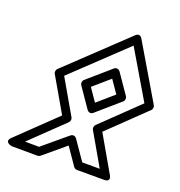

<svg xmlns="http://www.w3.org/2000/svg" viewBox="-146 -929 1010 1078"><g transform="rotate(20 358.5 -390.0)"><path d="M549.1 -458.5 468.4 -575.7C462.5 -584.2 447.7 -594.5 431.4 -580.4L296.6 -463.2C286.7 -454.6 286 -439.6 292.5 -430.2L373.1 -313.1C379 -304.5 393.9 -294.2 410.1 -308.4L544.9 -425.5C554.8 -434.1 555.5 -449.2 549.1 -458.5ZM495.2 -448.6 398.4 -364.5 346.3 -440.1 443.1 -524.3ZM184.1 -447.3 492.6 -739.9 660.4 -456.1 444.1 -247.7C435.5 -239.5 434.7 -226 439.7 -217.2L550.4 -25H445.9L367.4 -139C361.4 -147.8 346.7 -157.2 330.8 -143.9L188.1 -24.4L104.1 -24.8L298.3 -211.7C306.9 -219.9 307.8 -233.3 302.6 -242.2ZM135.4 -470C127.8 -462.8 125 -449.6 130.9 -439.3L249.6 -234.1L25 -18.1C-10 15.6 42.2 24.9 42.2 24.9L197 25.7C202.6 25.7 208.7 23.6 213.2 19.8L341.8 -88L412.2 14.2C416.4 20.3 424.4 25 432.8 25H593.7C640.4 25 615.3 -12.5 615.3 -12.5L492.8 -225.2L709.4 -433.9C717 -441.2 719.6 -454.4 713.5 -464.6L519.7 -792.3C504.8 -817.6 485.4 -802 481 -797.7Z"/></g></svg>

Font: Stormning Aesir
Style: Bold
Weight: 400
Designer: Robert Jablonski, Mew Too
Foundry: Cannot Into Space Fonts
Version: Version 0.90